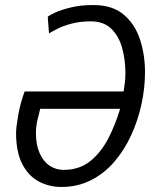

<svg xmlns="http://www.w3.org/2000/svg" viewBox="-20 -729 600 764"><path d="M224 15Q176 15 135 -6.5Q94 -28 69 -75.5Q44 -123 44 -200Q44 -223 52.5 -271Q61 -319 78 -365H472Q475 -384 477 -401.5Q479 -419 479 -438Q479 -491 466 -538Q453 -585 423 -614.5Q393 -644 341 -644Q299 -644 265 -635Q231 -626 208.5 -614.5Q186 -603 175 -596L170 -662Q174 -667 198.5 -678.5Q223 -690 262.5 -699.5Q302 -709 351 -709Q427 -709 472 -671Q517 -633 537 -572Q557 -511 557 -442Q557 -379 543 -314.5Q529 -250 502 -191Q475 -132 435 -85.5Q395 -39 342 -12Q289 15 224 15ZM233 -53Q295 -53 338 -87Q381 -121 410 -176.5Q439 -232 458 -296H140Q134 -274 128.5 -249.5Q123 -225 123 -199Q123 -153 137.5 -120Q152 -87 177 -70Q202 -53 233 -53Z"/></svg>

Font: Ubuntu Sans Mono
Style: Italic
Weight: 400
Italic angle: -13.5°
Monospace: yes
Designer: Dalton Maag Ltd
Foundry: Dalton Maag Ltd
Version: Version 1.006